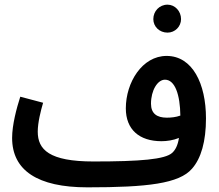

<svg xmlns="http://www.w3.org/2000/svg" viewBox="-20 -783 942 824"><path d="M699 -643C731 -643 757 -669 757 -701C757 -735 731 -763 699 -763C664 -763 638 -735 638 -701C638 -669 664 -643 699 -643ZM355 21H356C612 21 749 5 804 -59C843 -103 864 -176 864 -275C864 -424 806 -543 695 -543C590 -543 520 -429 520 -318C520 -227 578 -177 673 -177C696 -177 724 -181 748 -191C743 -159 733 -140 719 -127C688 -99 583 -90 381 -90C191 -90 142 -141 142 -218C142 -257 155 -308 165 -342L67 -368C51 -318 32 -247 32 -191C32 -52 141 21 355 21ZM628 -338C628 -395 656 -441 688 -441C731 -441 753 -376 754 -287C735 -280 714 -278 696 -278C654 -278 628 -295 628 -338Z"/></svg>

Font: Noto Sans Arabic UI Cn SmBd
Style: Regular
Weight: 600
Width: 3
Designer: Monotype Design Team, Nadine Chahine and Nizar Qandah
Foundry: Monotype Imaging Inc.
Version: Version 2.010